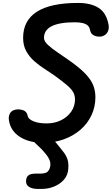

<svg xmlns="http://www.w3.org/2000/svg" viewBox="-20 -948 742 1275"><path d="M266 0Q173 0 112.2 -39Q51.5 -78 40 -145.5Q34.5 -172 45.2 -193.5Q56 -215 84 -220Q106.5 -224.5 132.5 -216.5Q158.5 -208.5 164.5 -176.5Q169 -156.5 202.5 -142.5Q236 -128.5 290 -128.5Q343.5 -128.5 386 -149.8Q428.5 -171 453.2 -207Q478 -243 478 -287.5Q478 -315 465.8 -336.5Q453.5 -358 423.5 -383.5Q393.5 -409 340.5 -447.5Q311.5 -468 276 -490.5Q240.5 -513 208 -541.5Q175.5 -570 154.5 -607.8Q133.5 -645.5 133.5 -696.5Q133.5 -812 225 -870.2Q316.5 -928.5 498 -928.5Q584 -928.5 635.5 -895.2Q687 -862 701 -783Q705.5 -758 695.5 -737Q685.5 -716 659 -707Q636 -701 609.2 -710.2Q582.5 -719.5 577 -752Q574 -768.5 562.2 -779Q550.5 -789.5 529.2 -794.8Q508 -800 476.5 -800Q374.5 -800 323.2 -774Q272 -748 272 -696.5Q272 -674.5 297.8 -650.2Q323.5 -626 361.2 -601Q399 -576 435 -550Q509 -498.5 547.2 -458Q585.5 -417.5 599.5 -380.8Q613.5 -344 613.5 -303Q613.5 -238 587.5 -182.8Q561.5 -127.5 514.2 -86.5Q467 -45.5 403.8 -22.8Q340.5 0 266 0ZM227 306.5Q197 306.5 174.8 294Q152.5 281.5 153 255.5Q153.5 228 169 216.5Q184.5 205 214.5 205H244.5Q286 205 298.5 189.8Q311 174.5 313.5 156Q317 133 308.5 113.8Q300 94.5 289 81Q271.5 58.5 254.5 41Q237.5 23.5 212 0.5Q196 -14 201.8 -27Q207.5 -40 224.2 -48Q241 -56 257 -56Q279 -56 294.8 -49.2Q310.5 -42.5 324.5 -29.5Q340.5 -14 352.2 0Q364 14 375.2 28.2Q386.5 42.5 400 59.5Q419 83 427.8 109Q436.5 135 433.5 173.5Q430.5 216 404 245.8Q377.5 275.5 338.8 291Q300 306.5 258.5 306.5Z"/></svg>

Font: Edu VIC WA NT Hand
Style: Regular
Weight: 400
Designer: Tina and Corey Anderson, Eben Sorkin, Mirko Velimirovic
Foundry: Google for Education
Version: Version 1.000